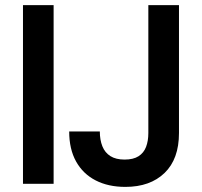

<svg xmlns="http://www.w3.org/2000/svg" viewBox="-20 -720 791 752"><path d="M70 0V-700H190V0ZM471 12Q404 12 354.5 -13.5Q305 -39 278 -87.5Q251 -136 251 -205H371Q371 -172 381 -147Q391 -122 412.5 -108.5Q434 -95 468 -95Q502 -95 522.5 -108Q543 -121 552 -144.5Q561 -168 561 -199V-700H681V-199Q681 -97 624.5 -42.5Q568 12 471 12Z"/></svg>

Font: DM Sans 18pt SemiBold
Style: Regular
Weight: 600
Designer: Colophon Foundry, Jonny Pinhorn
Foundry: Colophon Foundry
Version: Version 4.004;gftools[0.9.30]